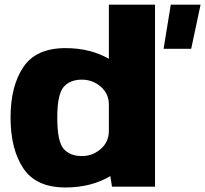

<svg xmlns="http://www.w3.org/2000/svg" viewBox="-20 -805 885 828"><path d="M685.5 -594.5H804.5L845 -785H716.5ZM463 0H648.5V-785H449.5V-84.5ZM262.5 3.5Q373 3.5 455.5 -45.5Q538 -94.5 538 -158L449.5 -241Q449.5 -193 414.5 -162.5Q379.5 -132 333 -132Q281.5 -132 254.2 -163.5Q227 -195 227 -297Q227 -398 254.2 -429.8Q281.5 -461.5 333 -461.5Q379.5 -461.5 414.5 -431.2Q449.5 -401 449.5 -353.5L538 -435.5Q538 -498.5 455.5 -548Q373 -597.5 262.5 -597.5Q135.5 -597.5 80.5 -515.5Q25.5 -433.5 25.5 -298Q25.5 -162 80.5 -79.2Q135.5 3.5 262.5 3.5Z"/></svg>

Font: Anybody Thin ExtraBold
Style: Regular
Weight: 800
Version: Version 1.113;gftools[0.9.25]